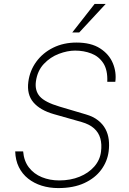

<svg xmlns="http://www.w3.org/2000/svg" viewBox="-20 -949 660 979"><path d="M277 10Q232 10 192.8 -2.2Q153.5 -14.5 123.5 -38.2Q93.5 -62 76.2 -96.8Q59 -131.5 57.5 -177H98Q102 -128 127.5 -95Q153 -62 193.5 -45.5Q234 -29 282 -29Q339.5 -29 385.5 -47.8Q431.5 -66.5 460.5 -99.5Q489.5 -132.5 495 -175Q500 -213.5 491.5 -243.5Q483 -273.5 459.5 -294.5Q436 -315.5 395.5 -327L254.5 -367Q184.5 -387 150.2 -427.2Q116 -467.5 124.5 -532Q132 -589 165 -634.2Q198 -679.5 251 -705.8Q304 -732 370 -732Q444.5 -732 490.5 -702.2Q536.5 -672.5 555.5 -626.5Q574.5 -580.5 568 -532H527Q529.5 -592 506.8 -626.8Q484 -661.5 445.8 -676.2Q407.5 -691 363 -691Q324 -691 280.2 -674.5Q236.5 -658 203.5 -623Q170.5 -588 163 -533Q157 -486.5 183.2 -457Q209.5 -427.5 283.5 -405.5L418.5 -365.5Q456 -354.5 480.2 -335.2Q504.5 -316 517.8 -291Q531 -266 534.5 -237Q538 -208 534 -177Q527.5 -126 496.2 -83.5Q465 -41 410 -15.5Q355 10 277 10ZM348.5 -783.5 462.5 -929H519L384 -783.5Z"/></svg>

Font: Public Sans Thin
Style: Italic
Weight: 100
Italic angle: -8°
Designer: The Public Sans project authors (U.S. Web Design System). Libre Franklin designed by Pablo Impallari and Rodrigo Fuenzal
Version: Version 2.000